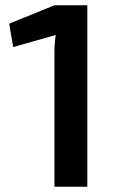

<svg xmlns="http://www.w3.org/2000/svg" viewBox="-20 -710 454 730"><path d="M312 -690V0H187V-509Q187 -548 192 -577L30 -531L15 -620L187 -690Z"/></svg>

Font: Exo 2 Semi Bold
Style: Regular
Weight: 600
Designer: Natanael Gama
Version: Version 1.001;PS 001.001;hotconv 1.0.88;makeotf.lib2.5.64775